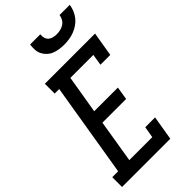

<svg xmlns="http://www.w3.org/2000/svg" viewBox="-304 -1030 1106 1106"><g transform="rotate(-45 248.5 -477.5)"><path d="M-16 0V-80H32L127 -655H90V-735H499L474 -586H394L405 -655H218L179 -422H372L359 -342H166L123 -80H310L322 -149H402L377 0ZM329 -815Q309 -815 289 -818Q269 -821 251.5 -828Q234 -835 220 -848Q206 -861 197.5 -878Q189 -895 188 -915Q187 -935 190 -955H273Q271 -941 274.5 -927Q278 -913 288 -904Q298 -895 312 -891.5Q326 -888 341 -888Q356 -888 371 -891.5Q386 -895 399 -903.5Q412 -912 420 -926Q428 -940 430 -955H513Q510 -934 502 -914.5Q494 -895 480.5 -878Q467 -861 448.5 -848.5Q430 -836 410 -828.5Q390 -821 369.5 -818Q349 -815 329 -815Z"/></g></svg>

Font: Iosevka Slab Medium Oblique
Style: Regular
Weight: 500
Italic angle: -9°
Monospace: yes
Designer: Belleve Invis
Foundry: Belleve Invis
Version: Version 11.1.1; ttfautohint (v1.8.3)